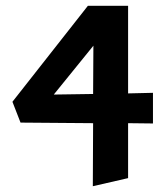

<svg xmlns="http://www.w3.org/2000/svg" viewBox="-20 -446 559 664"><path d="M509 -19 423 -20V170L301 198L302 -20L51 -22L23 -94L284 -426H423V-123L509 -125ZM302 -121 303 -288 166 -119Z"/></svg>

Font: Ysabeau Ultrabold
Style: Regular
Weight: 800
Designer: Christian Thalmann (Catharsis Fonts)
Version: Version 0.003